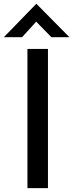

<svg xmlns="http://www.w3.org/2000/svg" viewBox="-41 -981 382 1001"><path d="M102 -726H209V0H102ZM227 -787 136 -880 165 -887 74 -787H-21L148 -961H149L321 -787Z"/></svg>

Font: Josefin Sans Thin Medium
Style: Regular
Weight: 500
Version: Version 2.000